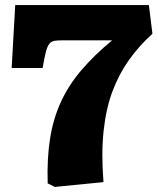

<svg xmlns="http://www.w3.org/2000/svg" viewBox="-20 -723 621 757"><path d="M196 14 168 0Q165 -99 177.5 -177.5Q190 -256 220.5 -322Q251 -388 301 -446.5Q351 -505 422 -564H226Q207 -564 194.5 -562Q182 -560 174 -549.5Q166 -539 160.5 -517Q155 -495 148 -455H26L40 -703H567L581 -590Q528 -542 488.5 -486.5Q449 -431 423.5 -363Q398 -295 388.5 -207Q379 -119 388 -5Z"/></svg>

Font: Literata 18pt Black
Style: Regular
Weight: 900
Designer: Latin by Veronika Burian and Jose Scaglione. Greek by Irene Vlachou. Cyrillic by Vera Evstafieva.
Foundry: TypeTogether
Version: Version 3.103;gftools[0.9.29]